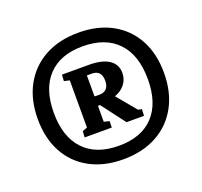

<svg xmlns="http://www.w3.org/2000/svg" viewBox="-94 -741 745 709"><g transform="rotate(-20 278.5 -386.5)"><path d="M277.3 -138.2Q202.1 -138.2 146.5 -168.5Q90.8 -198.7 60.5 -254.4Q30.3 -310.1 30.3 -385.3Q30.3 -461.4 61 -517.6Q91.8 -573.7 147.7 -604.2Q203.6 -634.8 279.8 -634.8Q355.5 -634.8 410.9 -604.5Q466.3 -574.2 496.6 -518.8Q526.9 -463.4 526.9 -387.7Q526.9 -311.5 496.3 -255.6Q465.8 -199.7 409.7 -168.9Q353.5 -138.2 277.3 -138.2ZM279.3 -190.9Q368.2 -190.9 415.5 -241.5Q462.9 -292 462.9 -385.7Q462.9 -480.5 414.8 -531.2Q366.7 -582 277.3 -582Q189 -582 141.4 -531.5Q93.8 -481 93.8 -387.2Q93.8 -293 141.8 -241.9Q189.9 -190.9 279.3 -190.9ZM169.9 -263.2 171.4 -287.6Q181.6 -291.5 190.4 -294.4V-480L168.9 -484.9L170.4 -509.8H276.9Q327.6 -509.8 355 -491.7Q382.3 -473.6 382.3 -439.9Q382.3 -415 367.7 -396Q353 -377 327.1 -367.7L390.1 -292L404.3 -289.1L403.3 -263.2H334.5L264.2 -356Q260.3 -356 255.9 -356V-293.5L277.3 -288.1L276.4 -263.2ZM274.9 -475.6H255.9V-393.1Q264.6 -392.6 272.9 -392.6Q313 -392.6 313 -434.6Q313 -475.6 274.9 -475.6Z"/></g></svg>

Font: Markazi Text
Style: Bold
Weight: 700
Designer: Borna Izadpanah (Arabic designer), Fiona Ross (Arabic design director) and Florian Runge (Latin designer)
Foundry: Borna Izadpanah and Florian Runge
Version: Version 1.001; ttfautohint (v1.8.3)